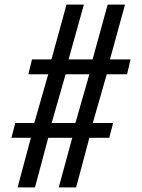

<svg xmlns="http://www.w3.org/2000/svg" viewBox="-20 -820 623 840"><path d="M57 0 115 -217H30L47 -282H130L191 -495H104L120 -560H205L271 -800H347L280 -560H385L451 -800H527L461 -560H551L536 -495H447L386 -282H475L458 -217H371L313 0H237L296 -217H191L133 0ZM206 -282H310L371 -495H267Z"/></svg>

Font: Big Shoulders Display Medium
Style: Regular
Weight: 500
Designer: Patric King
Foundry: XO Type Co
Version: Version 1.000; ttfautohint (v1.8.2)